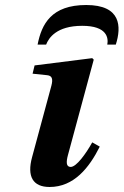

<svg xmlns="http://www.w3.org/2000/svg" viewBox="-20 -734 493 766"><path d="M442 -556C465 -628 463 -714 324 -714C185 -714 146 -638 130 -556H164C174 -582 205 -631 308 -631C408 -631 413 -582 408 -556ZM108 -107C87 -30 111 12 178 12C275 12 336 -65 378 -149L348 -166C323 -121 285 -68 262 -68C243 -68 244 -89 251 -115L354 -496L348 -502L118 -473L110 -440L168 -434C188 -432 192 -419 185 -392Z"/></svg>

Font: Heuristica
Style: Bold Italic
Weight: 700
Italic angle: -13°
Version: Version 1.0.1